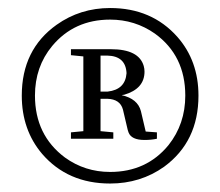

<svg xmlns="http://www.w3.org/2000/svg" viewBox="-20 -794 537 469"><path d="M225.6 -658.2V-570.3H243.2Q286.1 -575.2 289.1 -615.2Q287.1 -657.2 242.2 -658.2ZM324.2 -522.5 335.9 -472.7 363.3 -470.7V-455.1Q349.6 -452.1 333 -452.1Q300.8 -452.1 293.9 -470.7Q293 -473.6 292 -476.6L280.3 -526.4Q273.4 -551.8 242.2 -552.7H225.6V-473.6L256.8 -470.7V-455.1H153.3V-470.7L183.6 -473.6V-656.2L153.3 -659.2V-673.8H251Q319.3 -673.8 331.1 -632.8Q333 -626 333 -619.1Q333 -577.1 283.2 -562.5Q280.3 -562.5 277.3 -561.5Q316.4 -552.7 324.2 -522.5ZM249 -374Q337.9 -374 391.6 -439.5Q432.6 -491.2 432.6 -560.5Q432.6 -658.2 358.4 -711.9Q309.6 -746.1 249 -746.1Q161.1 -746.1 107.4 -681.6Q65.4 -630.9 65.4 -560.5Q65.4 -463.9 138.7 -409.2Q187.5 -374 249 -374ZM249 -774.4Q350.6 -774.4 413.1 -704.1Q464.8 -645.5 464.8 -560.5Q464.8 -448.2 380.9 -386.7Q323.2 -345.7 249 -345.7Q145.5 -345.7 83 -418Q33.2 -476.6 33.2 -560.5Q33.2 -672.9 118.2 -733.4Q175.8 -774.4 249 -774.4Z"/></svg>

Font: GenYoMin JP Regular
Style: Regular
Weight: 400
Version: Version 1.001;PS 1;hotconv 16.6.51;makeotf.lib2.5.65220 DEVE